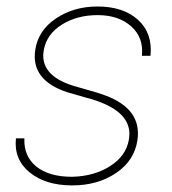

<svg xmlns="http://www.w3.org/2000/svg" viewBox="-20 -558 527 588"><path d="M374.5 -129.4Q392.1 -221.2 240.7 -259.8L186.5 -275.4Q74.2 -312 87.9 -404.8Q96.7 -464.8 151.4 -501.5Q206.1 -538.1 278.3 -538.1Q357.9 -538.1 402.8 -497.1Q447.8 -456.1 440.9 -387.2H414.6Q420.4 -442.9 381.8 -477.3Q343.3 -511.7 278.8 -511.7Q216.3 -511.7 169.9 -482.9Q123.5 -454.1 114.3 -405.8Q99.6 -328.1 204.1 -295.4L276.9 -274.4L301.3 -266.1Q415 -224.6 400.9 -128.9Q391.6 -65.9 335.4 -28.1Q279.3 9.8 201.2 9.8Q119.6 9.8 70.8 -30Q22 -69.8 28.8 -134.3H54.7Q52.2 -79.6 91.1 -48.1Q129.9 -16.6 200.7 -16.6Q268.1 -18.1 316.9 -49.1Q365.7 -80.1 374.5 -129.4Z"/></svg>

Font: TypoPRO Roboto
Style: Italic
Weight: 250
Italic angle: -12°
Designer: Google
Version: Version 2.136; 2016